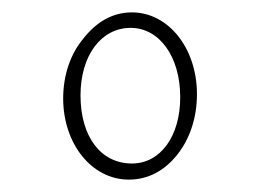

<svg xmlns="http://www.w3.org/2000/svg" viewBox="-20 -574 420 310"><path d="M188 -284C220 -284 246 -299 266 -324C286 -349 298 -383 298 -422C298 -496 252 -554 193 -554C161 -554 135 -538 114 -511C94 -487 82 -453 82 -415C82 -342 128 -284 188 -284ZM193 -310C143 -310 110 -353 110 -420C110 -484 143 -529 191 -529C237 -529 271 -483 271 -417C271 -354 239 -310 193 -310Z"/></svg>

Font: Noto Serif Devanagari Condensed Thin
Style: Regular
Weight: 100
Width: 3
Designer: Universal Thirst, Indian Type Foundry and the Monotype Design Team
Foundry: Monotype Imaging Inc.
Version: Version 2.004